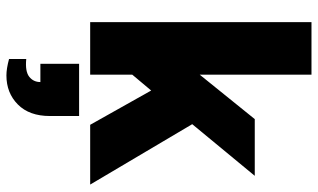

<svg xmlns="http://www.w3.org/2000/svg" viewBox="-220 -524 1009 610"><g transform="rotate(90 285.0 -218.5)"><path d="M49.8 0V-703.1H216.8V-348.1L357.9 -522.9H538.1L374 -324.2L565.9 0H376L267.1 -193.8L216.8 -133.8V0ZM240.2 158.2H182.1V35.2H348.1V127.9Q348.1 193.4 311.5 229.7Q274.9 266.1 219.2 266.1Q197.8 266.1 167 257.8V203.1Q206.5 207 223.4 193.6Q240.2 180.2 240.2 158.2Z"/></g></svg>

Font: LT Superior Black
Style: Regular
Weight: 900
Designer: Daniel Lyons
Foundry: LyonsType
Version: Version 2.005